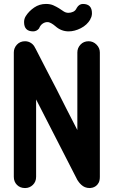

<svg xmlns="http://www.w3.org/2000/svg" viewBox="-20 -944 580 973"><path d="M213 -924Q235 -924 250.5 -917Q266 -910 279 -902L303 -886Q314 -879 327 -879Q339 -879 351 -884.5Q363 -890 369 -904Q381 -924 400 -924Q446 -924 446 -877Q446 -869 444 -861.5Q442 -854 437 -846H438Q421 -817 389.5 -801Q358 -785 328 -785Q290 -785 261 -811Q240 -829 224 -832Q209 -833 196.5 -824.5Q184 -816 178 -800Q166 -785 148 -785Q102 -785 102 -832Q102 -840 104 -847.5Q106 -855 111 -863Q127 -888 153.5 -906Q180 -924 213 -924ZM50 -678Q50 -701 66 -718Q82 -735 107 -735Q124 -735 138 -725.5Q152 -716 159 -699V-700L214 -593L266 -493L317 -392L372 -285V-678Q372 -701 388 -718Q404 -735 429 -735Q452 -735 469 -718Q486 -701 486 -678V-48Q486 -29 480 -18Q474 -7 465.5 -1Q457 5 448.5 7Q440 9 436 9Q421 9 410.5 4.5Q400 0 392.5 -7Q385 -14 380 -20.5Q375 -27 372 -32L163 -440V-48Q163 -23 146.5 -7Q130 9 107 9Q82 9 66 -7Q50 -23 50 -48Z"/></svg>

Font: VDS
Style: Bold
Weight: 700
Designer: artmaker
Foundry: artmaker
Version: Version 1.000 2009 initial release